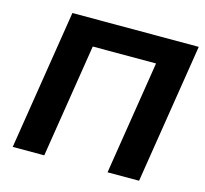

<svg xmlns="http://www.w3.org/2000/svg" viewBox="-102 -820 998 935"><g transform="rotate(15 397.0 -352.5)"><path d="M39 0 151 -705H788L676 0H517L608 -573H289L198 0Z"/></g></svg>

Font: Nunito Sans 10pt ExtraBold
Style: Italic
Weight: 800
Italic angle: -9°
Designer: Vernon Adams
Foundry: Vernon Adams
Version: Version 3.101;gftools[0.9.27]